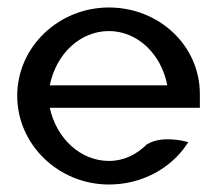

<svg xmlns="http://www.w3.org/2000/svg" viewBox="-20 -482 583 513"><path d="M26 -226C26 -95 137 11 271 11C359 11 436 -32 479 -96L483 -102L476 -104C476 -104 413 -121 374 -97H373C345 -69 311 -52 271 -52C196 -52 131 -111 113 -194H514V-231C514 -360 405 -462 271 -462C137 -462 26 -357 26 -226ZM113 -254C130 -338 194 -399 271 -399C347 -399 411 -338 427 -254Z"/></svg>

Font: Charger Sport
Style: DfBd
Weight: 400
Designer: Jasper
Foundry: Cannot Into Space Fonts
Version: Version 1.1